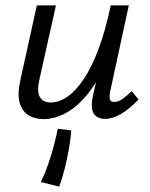

<svg xmlns="http://www.w3.org/2000/svg" viewBox="-20 -436 559 714"><path d="M141 7Q110 7 86 -7.5Q62 -22 53 -54.5Q44 -87 56 -139L117 -416H188L128 -147Q116 -98 127.5 -76.5Q139 -55 168 -55Q200 -55 231 -76.5Q262 -98 291.5 -142Q321 -186 346.5 -254Q372 -322 392 -416H440Q416 -300 382 -219.5Q348 -139 308 -89Q268 -39 225.5 -16Q183 7 141 7ZM200 258 132 241Q147 210 159.5 174Q172 138 181 103Q190 68 195 43L245 49Q243 78 236.5 116Q230 154 220.5 191.5Q211 229 200 258ZM370 6Q353 6 340 -2Q327 -10 323 -28Q319 -46 325 -77L401 -416H459L390 -97Q386 -76 388.5 -66.5Q391 -57 405 -57Q419 -57 434.5 -67.5Q450 -78 470 -97L495 -66Q462 -31 430.5 -12.5Q399 6 370 6Z"/></svg>

Font: Ysabeau Office Medium
Style: Italic
Weight: 500
Italic angle: -12°
Designer: Christian Thalmann (Catharsis Fonts)
Version: Version 2.001;gftools[0.9.30]; featfreeze: tnum,lnum,ss02